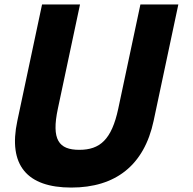

<svg xmlns="http://www.w3.org/2000/svg" viewBox="-20 -830 871 865"><path d="M612.6 -810 512.8 -340.5C483 -200.5 429.9 -155 337.3 -155C244.7 -155 210.9 -200.5 240.7 -340.5L340.5 -810H169.5L58.1 -285.5C15.5 -85.4 102 15 301.2 15C500.4 15 629.5 -85.4 672.1 -285.5L783.5 -810Z"/></svg>

Font: Hussar Nova
Style: RgIta
Weight: 700
Foundry: Cannot Into Space Fonts
Version: Version 0.99